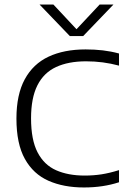

<svg xmlns="http://www.w3.org/2000/svg" viewBox="-20 -820 569 847"><path d="M350 7Q261 7 194 -22.5Q127 -52 89.8 -118.8Q52.5 -185.5 52.5 -297Q52.5 -402.5 89.2 -470.2Q126 -538 194.2 -570Q262.5 -602 357.5 -602Q397.5 -602 433.8 -597.8Q470 -593.5 505 -584V-530.5Q469.5 -540 433.5 -544.8Q397.5 -549.5 359.5 -549.5Q281.5 -549.5 227.2 -524.2Q173 -499 145 -443.5Q117 -388 117 -298Q117 -203 145.8 -147.8Q174.5 -92.5 227.5 -69Q280.5 -45.5 353.5 -45.5Q392.5 -45.5 428 -51Q463.5 -56.5 505 -69.5V-16Q470 -4.5 431.5 1.2Q393 7 350 7ZM288 -661 154.5 -800H215.5L326.5 -681.5H308.5L419.5 -800H480.5L347 -661Z"/></svg>

Font: Encode Sans SC SemiExpanded Light
Style: Regular
Weight: 300
Width: 6
Designer: Multiple Designers
Foundry: Impallari Type
Version: Version 3.002